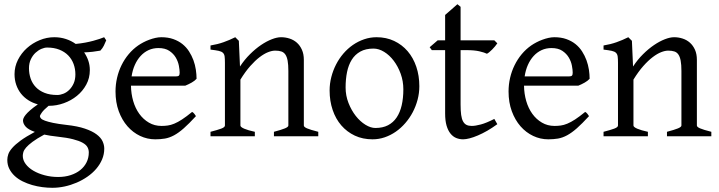

<svg xmlns="http://www.w3.org/2000/svg" viewBox="-20 -645 3402 909"><path d="M336.9 -293Q336.9 -318.8 328.4 -342Q319.8 -365.2 303 -382.6Q286.1 -399.9 261 -409.9Q235.8 -419.9 203.1 -419.9Q190.9 -419.9 176 -413.6Q161.1 -407.2 147.9 -395Q134.8 -382.8 126 -364.3Q117.2 -345.7 117.2 -321.8Q117.2 -295.9 125.2 -272.7Q133.3 -249.5 149.7 -232.4Q166 -215.3 191.2 -205.3Q216.3 -195.3 251 -195.3Q265.1 -195.3 280.5 -201.4Q295.9 -207.5 308.3 -220Q320.8 -232.4 328.9 -250.5Q336.9 -268.6 336.9 -293ZM252.9 2Q234.4 0 218.8 -2.4Q203.1 -4.9 189.5 -7.8Q154.3 11.2 134 26.4Q113.8 41.5 103.5 53.5Q93.3 65.4 90.6 75.2Q87.9 85 87.9 92.8Q87.9 113.3 101.6 131.6Q115.2 149.9 138.2 163.3Q161.1 176.8 191.4 184.8Q221.7 192.9 254.9 192.9Q287.6 192.9 314.5 184.1Q341.3 175.3 360.4 159.9Q379.4 144.5 389.9 123.3Q400.4 102.1 400.4 76.7Q400.4 63 394 51.5Q387.7 40 371.1 30.8Q354.5 21.5 325.9 14.2Q297.4 6.8 252.9 2ZM405.3 -313Q405.3 -275.4 388.4 -244.4Q371.6 -213.4 344.2 -191.2Q316.9 -168.9 282.2 -156.5Q247.6 -144 211.9 -144H210Q186.5 -124.5 177.7 -111.6Q168.9 -98.6 168.9 -95.7Q168.9 -89.8 174.1 -84.2Q179.2 -78.6 193.1 -73.5Q207 -68.4 231.4 -63.2Q255.9 -58.1 293.9 -53.7Q347.2 -47.9 381.8 -36.1Q416.5 -24.4 437 -9Q457.5 6.3 465.6 23.9Q473.6 41.5 473.6 58.6Q473.6 85.4 463.4 109.6Q453.1 133.8 435.5 154.3Q418 174.8 394 191.4Q370.1 208 342.8 219.7Q315.4 231.4 286.1 237.8Q256.8 244.1 228 244.1Q205.1 244.1 180.7 241Q156.2 237.8 132.3 231Q108.4 224.1 87.2 213.6Q65.9 203.1 49.8 188.2Q33.7 173.3 24.2 154.5Q14.6 135.7 14.6 111.8Q14.6 99.1 19.3 85.2Q23.9 71.3 38.1 55.2Q52.2 39.1 77.6 20.5Q103 2 145 -20.5Q113.3 -31.7 101.1 -45.9Q88.9 -60.1 88.9 -74.7Q88.9 -78.6 91.3 -85.2Q93.8 -91.8 101.3 -101.3Q108.9 -110.8 122.8 -123Q136.7 -135.3 159.2 -150.9Q134.3 -157.7 114 -170.7Q93.8 -183.6 79.3 -201.9Q64.9 -220.2 56.9 -243.4Q48.8 -266.6 48.8 -293.9Q48.8 -329.6 64.9 -361.6Q81.1 -393.6 107.4 -417.2Q133.8 -440.9 167.5 -454.8Q201.2 -468.8 236.8 -468.8Q266.1 -468.8 291.7 -460.4Q317.4 -452.1 338.4 -437Q363.8 -439.5 384.3 -443.4Q404.8 -447.3 421.1 -451.7Q437.5 -456.1 450.2 -460.4Q462.9 -464.8 473.1 -468.8L482.9 -454.1Q477.1 -440.4 471.7 -429Q466.3 -417.5 455.1 -405.3Q436.5 -401.9 418.7 -399.9Q400.9 -397.9 378.4 -397Q391.1 -378.4 398.2 -357.4Q405.3 -336.4 405.3 -313Z M730 -417.5Q704.6 -417.5 683.3 -407.7Q662.1 -397.9 645.8 -380.1Q629.4 -362.3 618.4 -337.6Q607.4 -313 603 -283.2H812Q823.2 -283.2 826.9 -286.9Q830.6 -290.5 830.6 -300.8Q830.6 -314 826.9 -333.7Q823.2 -353.5 812.3 -372.3Q801.3 -391.1 781.5 -404.3Q761.7 -417.5 730 -417.5ZM910.6 -272Q901.9 -262.2 887.2 -253.9Q872.6 -245.6 856.9 -239.3H600.1Q600.6 -201.2 610.6 -166.7Q620.6 -132.3 639.4 -106.2Q658.2 -80.1 684.8 -64.5Q711.4 -48.8 744.6 -48.8Q759.8 -48.8 774.2 -50.8Q788.6 -52.7 805.2 -59.6Q821.8 -66.4 842 -79.6Q862.3 -92.8 889.6 -115.2Q896 -111.8 900.6 -105.5Q905.3 -99.1 907.7 -95.2Q875 -59.6 850.3 -37.8Q825.7 -16.1 804 -4.4Q782.2 7.3 761 11Q739.7 14.6 714.8 14.6Q677.2 14.6 643.3 -1.5Q609.4 -17.6 583.5 -47.1Q557.6 -76.7 542.2 -118.4Q526.9 -160.2 526.9 -211.9Q526.9 -244.6 534.2 -276.4Q541.5 -308.1 555.4 -336.4Q569.3 -364.7 589.4 -388.7Q609.4 -412.6 634.8 -430.2Q645.5 -437.5 658.9 -444.6Q672.4 -451.7 687 -457Q701.7 -462.4 716.1 -465.6Q730.5 -468.8 743.7 -468.8Q775.4 -468.8 800.3 -460Q825.2 -451.2 843.8 -436.3Q862.3 -421.4 875 -401.6Q887.7 -381.8 895.8 -359.9Q903.8 -337.9 907.2 -315.2Q910.6 -292.5 910.6 -272Z M1276.9 0V-21Q1312 -30.3 1328.6 -37.1Q1345.2 -43.9 1345.2 -50.8V-309.1Q1345.2 -338.9 1341.8 -357.4Q1338.4 -376 1331.1 -386.7Q1323.7 -397.5 1311.8 -401.4Q1299.8 -405.3 1282.7 -405.3Q1267.6 -405.3 1249 -397.9Q1230.5 -390.6 1209.2 -374.5Q1188 -358.4 1164.8 -332.3Q1141.6 -306.2 1118.2 -268.1V-50.8Q1118.2 -43.5 1136.5 -35.6Q1154.8 -27.8 1186.5 -21V0H976.6V-21Q1008.8 -29.3 1026.9 -35.9Q1044.9 -42.5 1044.9 -50.8V-347.2Q1044.9 -366.2 1043.5 -377.4Q1042 -388.7 1035.4 -395Q1028.8 -401.4 1015.1 -404.3Q1001.5 -407.2 976.6 -410.2V-429.7Q1009.8 -435.1 1038.1 -445.1Q1066.4 -455.1 1093.8 -468.8L1110.8 -451.7L1116.2 -330.1Q1137.7 -362.8 1163.6 -388.4Q1189.5 -414.1 1215.8 -431.9Q1242.2 -449.7 1266.8 -459.2Q1291.5 -468.8 1310.5 -468.8Q1331.5 -468.8 1351.1 -462.4Q1370.6 -456.1 1385.5 -442.9Q1400.4 -429.7 1409.4 -409.4Q1418.5 -389.2 1418.5 -361.8V-50.8Q1418.5 -43.9 1433.3 -37.4Q1448.2 -30.8 1486.8 -21V0Z M1889.6 -222.2Q1889.6 -260.7 1877 -295.7Q1864.3 -330.6 1844.2 -357.2Q1824.2 -383.8 1798.8 -399.4Q1773.4 -415 1748.5 -415Q1711.4 -415 1686 -400.9Q1660.6 -386.7 1645.3 -362.1Q1629.9 -337.4 1623 -303.7Q1616.2 -270 1616.2 -231Q1616.2 -192.4 1629.9 -157.5Q1643.6 -122.6 1664.3 -96.2Q1685.1 -69.8 1710 -54.4Q1734.9 -39.1 1757.3 -39.1Q1792 -39.1 1816.9 -52Q1841.8 -64.9 1857.9 -88.9Q1874 -112.8 1881.8 -146.5Q1889.6 -180.2 1889.6 -222.2ZM1965.3 -236.8Q1965.3 -204.1 1957 -172.9Q1948.7 -141.6 1934.1 -113.8Q1919.4 -85.9 1898.9 -62.3Q1878.4 -38.6 1853.8 -21.5Q1829.1 -4.4 1801.3 5.1Q1773.4 14.6 1743.7 14.6Q1697.3 14.6 1659.9 -2.9Q1622.6 -20.5 1595.9 -51.3Q1569.3 -82 1554.9 -124.5Q1540.5 -167 1540.5 -216.8Q1540.5 -249 1548.6 -280.3Q1556.6 -311.5 1571 -339.6Q1585.4 -367.7 1605.7 -391.4Q1626 -415 1650.6 -432.1Q1675.3 -449.2 1703.9 -459Q1732.4 -468.8 1762.7 -468.8Q1808.6 -468.8 1845.9 -451.2Q1883.3 -433.6 1909.9 -402.6Q1936.5 -371.6 1950.9 -329.1Q1965.3 -286.6 1965.3 -236.8Z M2334.5 -57.1Q2310.5 -39.6 2287.1 -26.1Q2263.7 -12.7 2242.4 -3.7Q2221.2 5.4 2203.1 10Q2185.1 14.6 2172.4 14.6Q2155.3 14.6 2139.9 8.3Q2124.5 2 2112.8 -12.5Q2101.1 -26.9 2094.2 -50.3Q2087.4 -73.7 2087.4 -107.9V-407.7H2024.4L2014.2 -421.4L2052.2 -454.1H2087.4V-574.2L2145.5 -625L2160.6 -612.8V-454.1H2320.3L2334.5 -439.9Q2330.1 -433.1 2323.5 -425.3Q2316.9 -417.5 2310.1 -410.6Q2303.2 -403.8 2296.6 -398.2Q2290 -392.6 2285.2 -390.6Q2273.4 -396.5 2249.5 -402.1Q2225.6 -407.7 2186 -407.7H2160.6V-149.9Q2160.6 -120.6 2163.3 -101.1Q2166 -81.5 2172.4 -70.1Q2178.7 -58.6 2188.7 -53.7Q2198.7 -48.8 2213.4 -48.8Q2230.5 -48.8 2256.3 -55.7Q2282.2 -62.5 2320.3 -82Z M2590.8 -417.5Q2565.4 -417.5 2544.2 -407.7Q2522.9 -397.9 2506.6 -380.1Q2490.2 -362.3 2479.2 -337.6Q2468.3 -313 2463.9 -283.2H2672.9Q2684.1 -283.2 2687.7 -286.9Q2691.4 -290.5 2691.4 -300.8Q2691.4 -314 2687.7 -333.7Q2684.1 -353.5 2673.1 -372.3Q2662.1 -391.1 2642.3 -404.3Q2622.6 -417.5 2590.8 -417.5ZM2771.5 -272Q2762.7 -262.2 2748 -253.9Q2733.4 -245.6 2717.8 -239.3H2460.9Q2461.4 -201.2 2471.4 -166.7Q2481.4 -132.3 2500.2 -106.2Q2519 -80.1 2545.7 -64.5Q2572.3 -48.8 2605.5 -48.8Q2620.6 -48.8 2635 -50.8Q2649.4 -52.7 2666 -59.6Q2682.6 -66.4 2702.9 -79.6Q2723.1 -92.8 2750.5 -115.2Q2756.8 -111.8 2761.5 -105.5Q2766.1 -99.1 2768.6 -95.2Q2735.8 -59.6 2711.2 -37.8Q2686.5 -16.1 2664.8 -4.4Q2643.1 7.3 2621.8 11Q2600.6 14.6 2575.7 14.6Q2538.1 14.6 2504.2 -1.5Q2470.2 -17.6 2444.3 -47.1Q2418.5 -76.7 2403.1 -118.4Q2387.7 -160.2 2387.7 -211.9Q2387.7 -244.6 2395 -276.4Q2402.3 -308.1 2416.3 -336.4Q2430.2 -364.7 2450.2 -388.7Q2470.2 -412.6 2495.6 -430.2Q2506.3 -437.5 2519.8 -444.6Q2533.2 -451.7 2547.9 -457Q2562.5 -462.4 2576.9 -465.6Q2591.3 -468.8 2604.5 -468.8Q2636.2 -468.8 2661.1 -460Q2686 -451.2 2704.6 -436.3Q2723.1 -421.4 2735.8 -401.6Q2748.5 -381.8 2756.6 -359.9Q2764.6 -337.9 2768.1 -315.2Q2771.5 -292.5 2771.5 -272Z M3137.7 0V-21Q3172.9 -30.3 3189.5 -37.1Q3206.1 -43.9 3206.1 -50.8V-309.1Q3206.1 -338.9 3202.6 -357.4Q3199.2 -376 3191.9 -386.7Q3184.6 -397.5 3172.6 -401.4Q3160.6 -405.3 3143.6 -405.3Q3128.4 -405.3 3109.9 -397.9Q3091.3 -390.6 3070.1 -374.5Q3048.8 -358.4 3025.6 -332.3Q3002.4 -306.2 2979 -268.1V-50.8Q2979 -43.5 2997.3 -35.6Q3015.6 -27.8 3047.4 -21V0H2837.4V-21Q2869.6 -29.3 2887.7 -35.9Q2905.8 -42.5 2905.8 -50.8V-347.2Q2905.8 -366.2 2904.3 -377.4Q2902.8 -388.7 2896.2 -395Q2889.6 -401.4 2876 -404.3Q2862.3 -407.2 2837.4 -410.2V-429.7Q2870.6 -435.1 2898.9 -445.1Q2927.2 -455.1 2954.6 -468.8L2971.7 -451.7L2977.1 -330.1Q2998.5 -362.8 3024.4 -388.4Q3050.3 -414.1 3076.7 -431.9Q3103 -449.7 3127.7 -459.2Q3152.3 -468.8 3171.4 -468.8Q3192.4 -468.8 3211.9 -462.4Q3231.4 -456.1 3246.3 -442.9Q3261.2 -429.7 3270.3 -409.4Q3279.3 -389.2 3279.3 -361.8V-50.8Q3279.3 -43.9 3294.2 -37.4Q3309.1 -30.8 3347.7 -21V0Z"/></svg>

Font: Gentium Plus Cyr
Style: Regular
Weight: 400
Designer: J. Victor Gaultney, Annie Olsen, Iska Routamaa, Becca Hirsbrunner
Foundry: SIL International
Version: Version 5.000